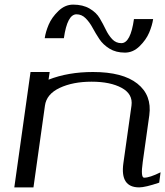

<svg xmlns="http://www.w3.org/2000/svg" viewBox="-20 -812 716 832"><path d="M195.3 -500 190.4 -466.8Q275.4 -500 382.8 -500Q511.7 -500 575.2 -449.7Q638.7 -399.4 627 -312.5L598.6 -110.4Q588.9 -42 604.5 -42Q628.9 -42 675.8 -65.4L669.9 -20.5Q609.4 0 583 0Q500 0 514.6 -104.5L549.8 -354.5Q556.6 -404.3 507.3 -431.2Q458 -458 377 -458Q295.9 -458 238.8 -431.2Q181.6 -404.3 174.8 -354.5L125 0H42L112.3 -500ZM643.6 -729.5Q639.6 -702.1 626.5 -670.9Q613.3 -639.6 585 -611.8Q556.6 -584 521.5 -584Q482.4 -584 454.6 -601.1Q426.8 -618.2 410.6 -642.6Q394.5 -667 381.3 -691.4Q368.2 -715.8 351.1 -732.9Q334 -750 311.5 -750Q271.5 -750 256.8 -646.5H173.8Q177.7 -673.8 190.9 -705.1Q204.1 -736.3 232.9 -764.2Q261.7 -792 296.9 -792Q338.9 -792 368.2 -774.9Q397.5 -757.8 412.1 -732.9Q426.8 -708 438.5 -683.6Q450.2 -659.2 466.3 -642.1Q482.4 -625 505.9 -625Q545.9 -625 560.5 -729.5Z"/></svg>

Font: okolaks
Style: RegularItalic
Weight: 500
Italic angle: -8°
Version: Version 000.6.0